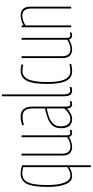

<svg xmlns="http://www.w3.org/2000/svg" viewBox="510 -1290 990 2051"><g transform="rotate(-90 1005.5 -265.0)"><path d="M265 -525V210H245V-21Q199 10 148 10Q93 10 63.5 -58Q34 -126 34 -253Q34 -409 67 -474.5Q100 -540 176 -540Q195 -540 214.5 -537Q234 -534 265 -525ZM245 -512Q222 -518 207.5 -520.5Q193 -523 181 -523Q135 -523 107 -497Q79 -471 66.5 -412Q54 -353 54 -253Q54 -136 80 -72Q106 -8 153 -8Q177 -8 197 -15.5Q217 -23 245 -41Z M459 10Q421 10 395 -14Q369 -38 369 -93V-530H389V-93Q389 -53 408 -30.5Q427 -8 465 -8Q489 -8 516 -18Q543 -28 565 -42V-530H585V-45Q585 -9 611 -9Q625 -9 639 -16L646 1Q635 6 626.5 8Q618 10 610 10Q595 10 583 1.5Q571 -7 568 -23Q543 -9 515.5 0.5Q488 10 459 10Z M661 -108Q661 -164 688 -197Q715 -230 763 -248.5Q811 -267 872 -280V-414Q872 -465 851 -492.5Q830 -520 785 -520Q766 -520 744 -516.5Q722 -513 697 -505L690 -522Q717 -532 740.5 -536Q764 -540 785 -540Q839 -540 865.5 -507.5Q892 -475 892 -414V-50Q892 -27 898.5 -18Q905 -9 917 -9Q930 -9 946 -16L953 1Q942 6 933 8Q924 10 917 10Q895 10 883 -5Q871 -20 871 -46Q850 -24 820.5 -7Q791 10 756 10Q712 10 686.5 -20Q661 -50 661 -108ZM681 -113Q681 -63 701.5 -36Q722 -9 758 -9Q792 -9 822 -29.5Q852 -50 872 -74V-261Q822 -252 778.5 -236Q735 -220 708 -190.5Q681 -161 681 -113Z M1022 -740V-92Q1022 -40 1033.5 -25Q1045 -10 1064 -10Q1071 -10 1079 -11.5Q1087 -13 1099 -17L1103 2Q1084 10 1064 10Q1034 10 1018 -9Q1002 -28 1002 -92V-740Z M1134 -259Q1134 -409 1168 -474.5Q1202 -540 1276 -540Q1290 -540 1308 -537.5Q1326 -535 1343 -530L1339 -512Q1305 -521 1273 -521Q1212 -521 1183 -458Q1154 -395 1154 -254Q1154 -125 1183 -67Q1212 -9 1270 -9Q1285 -9 1307 -12Q1329 -15 1344 -18L1348 0Q1333 4 1310.5 7Q1288 10 1269 10Q1200 10 1167 -53Q1134 -116 1134 -259Z M1500 10Q1462 10 1436 -14Q1410 -38 1410 -93V-530H1430V-93Q1430 -53 1449 -30.5Q1468 -8 1506 -8Q1530 -8 1557 -18Q1584 -28 1606 -42V-530H1626V-45Q1626 -9 1652 -9Q1666 -9 1680 -16L1687 1Q1676 6 1667.5 8Q1659 10 1651 10Q1636 10 1624 1.5Q1612 -7 1609 -23Q1584 -9 1556.5 0.5Q1529 10 1500 10Z M1739 0V-530H1759V-509Q1782 -522 1810 -531Q1838 -540 1868 -540Q1907 -540 1933 -516Q1959 -492 1959 -435V0H1939V-435Q1939 -476 1920 -499Q1901 -522 1861 -522Q1837 -522 1809.5 -512.5Q1782 -503 1759 -488V0Z"/></g></svg>

Font: Georama Condensed Thin
Style: Regular
Weight: 100
Width: 3
Designer: Jean-Baptiste Levee
Foundry: Production Type
Version: Version 1.000